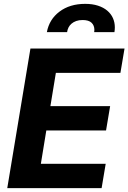

<svg xmlns="http://www.w3.org/2000/svg" viewBox="-20 -980 669 1000"><path d="M576 -812.5H470.5Q471.6 -818.2 471.6 -824.2Q471.6 -847.3 456.9 -861.5Q442.1 -875.7 410.5 -875.7Q391.3 -875.7 377 -870.6Q362.6 -865.4 352.5 -856.7Q342.3 -848 336.6 -836.5Q331 -824.9 329.5 -812.5H224.1Q236.5 -879.3 289.8 -919.4Q343.4 -959.9 423.7 -959.9Q461.3 -959.9 490.2 -950.5Q519.2 -941.1 538.7 -924.5Q558.2 -908 568.2 -885.7Q578.1 -863.3 578.1 -837.4Q578.1 -825.3 576 -812.5ZM509.2 0H17.8L138.5 -727.3H628.6L607.2 -600.5H271L242.5 -427.2H553.6L532.3 -300.4H221.2L192.8 -126.8H530.5Z"/></svg>

Font: Linik Sans
Style: Bold Italic
Weight: 700
Italic angle: 9°
Designer: Fonts by Rasmus Andersson / Changes by Cristiano Sobral with parts from Marc Monis
Foundry: rsms
Version: Version 3.020; ttfautohint (v1.6)